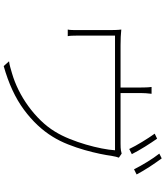

<svg xmlns="http://www.w3.org/2000/svg" viewBox="52 -921 896 1040"><g transform="rotate(90 500.0 -401.0)"><path d="M787 -653Q780 -668 770 -686Q760 -704 748.5 -723Q737 -742 725.5 -759.5Q714 -777 704 -791L731 -804Q740 -791 751.5 -774Q763 -757 774 -739Q785 -721 796 -702Q807 -683 815 -667ZM758 -606Q783 -606 794.5 -608Q806 -610 812 -612L834 -597Q829 -585 824 -556Q821 -532 813 -493.5Q805 -455 792.5 -411Q780 -367 762 -321.5Q744 -276 721 -239Q668 -152 574 -82.5Q480 -13 338 27L312 -2Q328 -4 344 -8.5Q360 -13 377 -18Q422 -31 467.5 -53.5Q513 -76 555 -106.5Q597 -137 632.5 -173.5Q668 -210 693 -251Q715 -287 732.5 -330.5Q750 -374 763 -418.5Q776 -463 784 -504Q792 -545 794 -576H173V-365Q173 -355 173.5 -341.5Q174 -328 176 -320H140Q142 -328 142.5 -341.5Q143 -355 143 -364V-542Q143 -557 142.5 -576Q142 -595 140 -610Q158 -608 179.5 -607Q201 -606 225 -606H454V-716Q454 -726 453.5 -743Q453 -760 451 -774H488Q486 -760 485 -743Q484 -726 484 -716V-606ZM838 -829Q848 -815 860 -798Q872 -781 884 -762.5Q896 -744 906.5 -726Q917 -708 925 -693L897 -679Q880 -713 857 -750.5Q834 -788 812 -816Z"/></g></svg>

Font: SpoqaHanSansJP-Thin
Style: Regular
Weight: 250
Designer: [Source Han Sans]
Ryoko NISHIZUKA  (kana & ideographs); Paul D. Hunt (Latin, Greek & Cyrillic); Wenlong ZHANG  (bopomofo
Foundry: Spoqa (http://bi.spoqa.com)
Version: Version 1.002.20150607